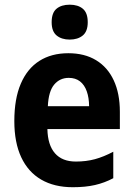

<svg xmlns="http://www.w3.org/2000/svg" viewBox="-20 -781 564 811"><path d="M268.6 -556.2Q337.4 -556.2 386 -526.6Q434.6 -497.1 460.4 -441.7Q486.3 -386.2 486.3 -308.6V-235.8H180.2Q181.6 -168.5 212.2 -133.5Q242.7 -98.6 300.3 -98.6Q343.8 -98.6 380.9 -108.6Q418 -118.7 458.5 -140.1V-28.3Q421.9 -8.8 381.3 0.5Q340.8 9.8 287.6 9.8Q209 9.8 153.8 -22.5Q98.6 -54.7 69.6 -116.9Q40.5 -179.2 40.5 -269.5Q40.5 -363.8 67.9 -427.5Q95.2 -491.2 146.2 -523.7Q197.3 -556.2 268.6 -556.2ZM270.5 -452.1Q232.9 -452.1 209 -423.8Q185.1 -395.5 182.1 -332.5H356.4Q356 -368.7 346.4 -395.5Q336.9 -422.4 317.9 -437.3Q298.8 -452.1 270.5 -452.1ZM274.4 -761.2Q309.6 -761.2 330.1 -743.9Q350.6 -726.6 350.6 -687Q350.6 -648.4 329.6 -631.1Q308.6 -613.8 274.4 -613.8Q240.2 -613.8 219.2 -631.1Q198.2 -648.4 198.2 -687Q198.2 -727.1 218.8 -744.1Q239.3 -761.2 274.4 -761.2Z"/></svg>

Font: Open Sans SemiCondensed
Style: Bold
Weight: 700
Width: 4
Designer: Monotype Design Team
Foundry: Monotype Imaging Inc.
Version: Version 3.003